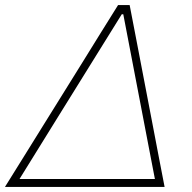

<svg xmlns="http://www.w3.org/2000/svg" viewBox="-36 -733 754 753"><path d="M-16.5 0Q19.5 -58 59 -121.2Q98.5 -184.5 135 -243.5L286.5 -487Q327 -552.5 360.2 -606Q393.5 -659.5 427 -713H472.5Q483 -658.5 493.2 -605.8Q503.5 -553 516 -487L563 -242Q574.5 -181.5 586.5 -119Q598.5 -56.5 609.5 0ZM193 -277Q156.5 -218 117.5 -155.2Q78.5 -92.5 40.5 -31H571.5Q559.5 -91.5 547.8 -154Q536 -216.5 525 -273L447.5 -677H441.5Z"/></svg>

Font: Commissioner Thin
Style: Italic
Weight: 100
Italic angle: -12°
Designer: Kostas Bartsokas
Foundry: Kostas Bartsokas
Version: Version 1.000; ttfautohint (v1.8.3)